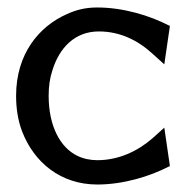

<svg xmlns="http://www.w3.org/2000/svg" viewBox="-20 -482 499 513"><path d="M23 -226C23 -192 28 -160 39 -131C71 -48 142 11 240 11C310 11 381 -11 431 -37L434 -38L419 -141L388 -113C348 -78 297 -54 240 -54C221 -54 202 -58 186 -66C141 -88 110 -145 110 -226C110 -251 113 -273 120 -294C138 -353 179 -398 244 -398C301 -398 349 -374 388 -338L419 -310L434 -413L431 -414C381 -440 310 -462 240 -462C209 -462 184 -456 158 -444C84 -411 23 -338 23 -226Z"/></svg>

Font: Charger Sport
Style: DfBdNrw
Weight: 400
Designer: Jasper
Foundry: Cannot Into Space Fonts
Version: Version 1.1